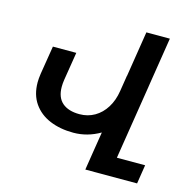

<svg xmlns="http://www.w3.org/2000/svg" viewBox="-109 -860 980 971"><g transform="rotate(15 381.5 -375.0)"><path d="M707.5 -99.1 691.9 0H420.9L436.5 -99.1L453.1 -202.6Q386.7 -164.1 313.5 -164.1Q244.1 -164.1 189.9 -186.8Q135.7 -209.5 104.7 -254.4Q73.7 -299.3 73.7 -363.8Q73.7 -383.8 77.6 -409.7L101.6 -558.1H224.1L200.2 -409.7Q197.3 -390.1 197.3 -373.5Q197.3 -317.9 229.2 -290.3Q261.2 -262.7 319.3 -262.7Q362.8 -262.7 398.2 -283.2Q433.6 -303.7 457 -341.3Q480.5 -378.9 488.3 -429.2L501.5 -512.2H502L539.6 -750H662.6L625 -512.2L619.6 -477.1L559.6 -99.1Z"/></g></svg>

Font: Mardoto Medium
Style: Italic
Weight: 500
Italic angle: -12°
Designer: Christian Robertson, Vahan Hovhannisyan
Foundry: Google
Version: Version 1.000